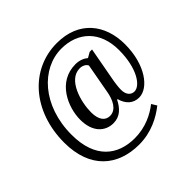

<svg xmlns="http://www.w3.org/2000/svg" viewBox="-206 -917 1263 1263"><g transform="rotate(-45 425.0 -286.0)"><path d="M400 142C515 142 604 93 666 44L644 8C591 50 511 92 409 92C253 92 131 2 131 -218C131 -491 300 -667 484 -667C637 -667 746 -569 746 -392C746 -223 679 -127 625 -127C597 -127 570 -148 570 -198C570 -222 575 -258 577 -269L623 -520H601L564 -499C546 -515 515 -529 477 -529C311 -529 241 -362 241 -248C241 -132 305 -77 380 -77C443 -77 480 -118 506 -170H511C527 -111 565 -77 619 -77C706 -77 801 -200 801 -391C801 -575 694 -714 489 -714C243 -714 60 -507 60 -216C60 25 203 142 400 142ZM398 -127C355 -127 326 -161 326 -233C326 -325 369 -490 478 -490C503 -490 526 -478 534 -460L496 -251C486 -193 458 -127 398 -127Z"/></g></svg>

Font: Noto Serif Sinhala SemiCondensed
Style: Regular
Weight: 400
Width: 4
Designer: Jelle Bosma - Monotype Design Team
Foundry: Monotype Imaging Inc.
Version: Version 2.007